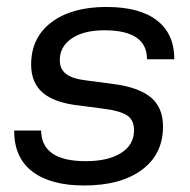

<svg xmlns="http://www.w3.org/2000/svg" viewBox="-20 -538 558 563"><path d="M21.5 -155.3H100.6Q101.6 -65.4 231.4 -65.4Q296.9 -65.4 335 -89.4Q373 -113.3 373 -156.2Q373 -186.5 352.5 -199.7Q332 -212.9 287.1 -218.8L212.9 -228.5Q140.6 -236.3 106 -265.6Q71.3 -294.9 71.3 -348.6Q71.3 -427.7 130.9 -472.7Q190.4 -517.6 292 -517.6Q389.6 -517.6 440.4 -478Q491.2 -438.5 491.2 -364.3H411.1Q411.1 -449.2 286.1 -449.2Q225.6 -449.2 190.4 -425.3Q155.3 -401.4 155.3 -361.3Q155.3 -335 174.3 -320.8Q193.4 -306.6 235.4 -301.8L310.5 -292Q386.7 -282.2 422.4 -252.4Q458 -222.7 458 -167Q458 -85.9 396 -40Q334 5.9 226.6 5.9Q128.9 5.9 75.2 -34.7Q21.5 -75.2 21.5 -155.3Z"/></svg>

Font: Dinish Expanded
Style: Italic
Weight: 400
Width: 7
Italic angle: -12°
Designer: Charles Nix
Foundry: Playbeing
Version: Version 2.005; ttfautohint (v1.8.3)